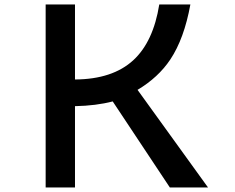

<svg xmlns="http://www.w3.org/2000/svg" viewBox="-20 -805 1040 850"><path d="M182.1 -785.2H312V-453.1Q478.5 -454.1 570.3 -538.6Q658.7 -620.1 685.1 -785.2H822.8Q795.4 -633.8 733.9 -541.5Q680.7 -461.9 588.9 -407.2L900.9 24.9H731.9L479 -356Q405.8 -336.9 312 -335V24.9H182.1Z"/></svg>

Font: FORM UDPGothic
Style: Bold
Weight: 700
Foundry: Pronama LLC
Version: Version 1.051